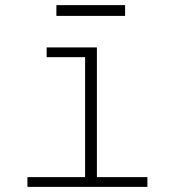

<svg xmlns="http://www.w3.org/2000/svg" viewBox="-20 -729 690 749"><path d="M312 0V-544H358V0ZM87 0V-38H555V0ZM162 -506V-544H335V-506ZM200 -667V-709H468V-667Z"/></svg>

Font: Azeret Mono Thin
Style: Regular
Weight: 100
Designer: Martin Vácha
Foundry: Displaay
Version: Version 1.002